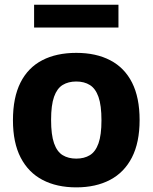

<svg xmlns="http://www.w3.org/2000/svg" viewBox="-20 -778 642 808"><path d="M301 10.5Q219 10.5 159.2 -20.8Q99.5 -52 67 -114.8Q34.5 -177.5 34.5 -272Q34.5 -367.5 66.2 -430.5Q98 -493.5 157.8 -524.5Q217.5 -555.5 301 -555.5Q384.5 -555.5 444.2 -524.2Q504 -493 535.8 -430.2Q567.5 -367.5 567.5 -273Q567.5 -178 535 -115Q502.5 -52 442.8 -20.8Q383 10.5 301 10.5ZM301 -110.5Q334.5 -110.5 358.2 -125Q382 -139.5 394.5 -174.8Q407 -210 407 -271.5Q407 -334.5 394.5 -370Q382 -405.5 358.2 -420.2Q334.5 -435 301 -435Q267.5 -435 243.8 -420.5Q220 -406 207.5 -370.8Q195 -335.5 195 -273.5Q195 -210.5 207.5 -175Q220 -139.5 243.8 -125Q267.5 -110.5 301 -110.5ZM123.5 -662V-758H478.5V-662Z"/></svg>

Font: Encode Sans Condensed Thin
Style: Bold
Weight: 700
Version: Version 3.002